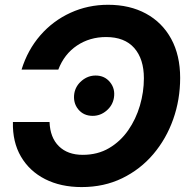

<svg xmlns="http://www.w3.org/2000/svg" viewBox="-20 -759 770 791"><path d="M425.3 -739.3Q514.6 -739.3 581.5 -702.9Q648.4 -666.5 685.3 -598.9Q722.2 -531.2 722.2 -438Q722.2 -348.6 693.6 -267.8Q665 -187 611.6 -124Q558.1 -61 483.4 -24.7Q408.7 11.7 316.4 11.7Q230.5 11.7 166 -21Q101.6 -53.7 66.4 -113.8Q31.2 -173.8 33.2 -256.3H184.1Q186.5 -191.9 222.7 -156.5Q258.8 -121.1 320.8 -121.1Q382.3 -121.1 429.2 -148.7Q476.1 -176.3 508.1 -222.2Q540 -268.1 556.4 -324Q572.8 -379.9 572.8 -436.5Q572.8 -516.1 533 -561.3Q493.2 -606.4 417 -606.4Q349.6 -606.4 297.1 -571.3Q244.6 -536.1 220.2 -472.2H68.8Q93.8 -553.2 146 -613.3Q198.2 -673.3 270.3 -706.3Q342.3 -739.3 425.3 -739.3ZM361.8 -281.7Q324.2 -281.7 302.2 -308.8Q280.3 -335.9 286.1 -374Q291.5 -405.3 316.9 -426.5Q342.3 -447.8 374 -447.8Q411.1 -447.8 433.3 -420.4Q455.6 -393.1 449.2 -355.5Q443.8 -324.2 418.7 -303Q393.6 -281.7 361.8 -281.7Z"/></svg>

Font: Inter Display
Style: Bold Italic
Weight: 700
Italic angle: -9.39999°
Designer: Rasmus Andersson
Foundry: rsms
Version: Version 4.000;git-a52131595